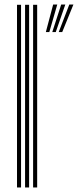

<svg xmlns="http://www.w3.org/2000/svg" viewBox="-20 -821 342 841"><path d="M125 0V-800H142.8V0ZM54.5 0V-800H72.2V0ZM89.8 0V-800H107.5V0ZM196 -680.5H180.8L212.8 -801H230.8ZM252.5 -680.5H237.2L283.5 -801H301.5ZM224.2 -680.5H209L248 -801H266Z"/></svg>

Font: Big Shoulders Inline Text Thin Medium
Style: Regular
Weight: 500
Version: Version 2.002